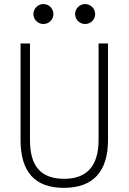

<svg xmlns="http://www.w3.org/2000/svg" viewBox="-20 -905 626 935"><path d="M291 9.8C431.6 9.8 505.9 -67.4 505.9 -222.7V-693.4H460V-222.7C460 -97.7 403.3 -34.2 293 -34.2C177.2 -34.2 126 -97.7 126 -222.7V-693.4H80.1V-222.7C80.1 -67.4 150.4 9.8 291 9.8ZM191.4 -788.1C218.3 -788.1 240.2 -809.6 240.2 -836.4C240.2 -863.3 218.3 -885.3 191.4 -885.3C164.6 -885.3 142.6 -863.3 142.6 -836.4C142.6 -809.6 164.6 -788.1 191.4 -788.1ZM394.5 -788.1C421.4 -788.1 443.4 -809.6 443.4 -836.4C443.4 -863.3 421.4 -885.3 394.5 -885.3C367.7 -885.3 345.7 -863.3 345.7 -836.4C345.7 -809.6 367.7 -788.1 394.5 -788.1Z"/></svg>

Font: Cascadia Code PL ExtraLight
Style: Regular
Weight: 200
Monospace: yes
Designer: Aaron Bell
Foundry: Saja Typeworks
Version: Version 2404.023